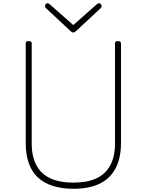

<svg xmlns="http://www.w3.org/2000/svg" viewBox="-20 -1148 906 1187"><path d="M435 19Q361 19 305.5 1Q250 -17 213 -52Q176 -87 157.5 -140.5Q139 -194 139 -264V-879Q139 -887 143 -890.5Q147 -894 157 -894Q168 -894 172 -890.5Q176 -887 176 -879V-261Q176 -181 205 -126.5Q234 -72 291.5 -45.5Q349 -19 435 -19Q519 -19 576 -45.5Q633 -72 662 -126.5Q691 -181 691 -261V-879Q691 -887 695 -890.5Q699 -894 709 -894Q728 -894 728 -879V-264Q728 -171 694.5 -107.5Q661 -44 596.5 -12.5Q532 19 435 19ZM592 -1128Q599 -1128 603.5 -1122.5Q608 -1117 608 -1109Q608 -1106 607 -1103.5Q606 -1101 603 -1098L449 -955Q444 -951 440.5 -949Q437 -947 433 -947Q429 -947 425.5 -949Q422 -951 417 -955L263 -1099Q260 -1102 259 -1105Q258 -1108 258 -1110Q258 -1118 263 -1123Q268 -1128 274 -1128Q278 -1128 281 -1126Q284 -1124 287 -1122L433 -993L579 -1122Q582 -1124 585 -1126Q588 -1128 592 -1128Z"/></svg>

Font: Playwrite HR Lijeva Thin
Style: Regular
Weight: 250
Designer: Veronika Burian, José Scaglione
Foundry: TypeTogether
Version: Version 1.002